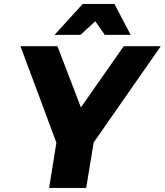

<svg xmlns="http://www.w3.org/2000/svg" viewBox="-20 -928 814 948"><path d="M625 -756H497.5L450.5 -823L377.5 -756H249.5L388.5 -908.5H545ZM405.5 0H222.5L258.5 -223.5L81 -700H263.5L379.5 -397.5L591 -700H774L442.5 -224.5Z"/></svg>

Font: Argentum Sans
Style: Bold Italic
Weight: 700
Italic angle: -11°
Designer: Julieta Ulanovsky (font), Cristiano Sobral (main changes and remaster)
Foundry: Julieta Ulanovsky (font), Cristiano Sobral (main changes and remaster)
Version: Version 2.007;June 15, 2022;FontCreator 14.0.0.2814 64-bit; 